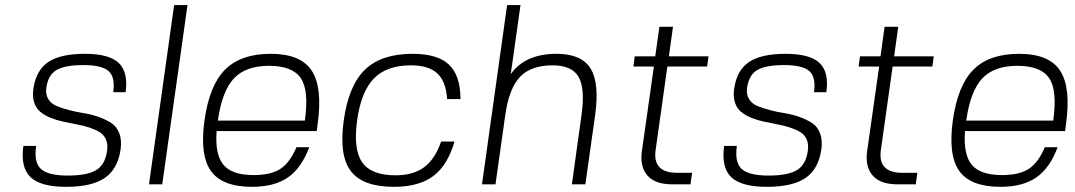

<svg xmlns="http://www.w3.org/2000/svg" viewBox="-20 -720 4201 750"><path d="M161.1 -377.9Q157.2 -351.1 168.7 -332.8Q180.2 -314.5 201.7 -305.7Q223.1 -296.9 251.2 -289.6Q279.3 -282.2 309.1 -277.6Q338.9 -272.9 366.5 -262.9Q394 -252.9 414.8 -239.5Q435.5 -226.1 445.8 -199.7Q456.1 -173.3 451.2 -137.2Q440.4 -60.1 389.6 -25.1Q338.9 9.8 237.8 9.8Q138.7 9.8 99.1 -28.1Q59.6 -65.9 71.3 -149.9H121.1Q111.8 -85.4 140.1 -59.8Q168.5 -34.2 244.6 -34.2Q320.8 -34.2 356 -55.7Q391.1 -77.1 398.4 -131.8Q401.9 -157.2 393.6 -175.8Q385.3 -194.3 367.9 -204.6Q350.6 -214.8 327.6 -222.2Q304.7 -229.5 278.6 -234.4Q252.4 -239.3 226.6 -244.9Q200.7 -250.5 177.7 -259.8Q154.8 -269 138.2 -282.5Q121.6 -295.9 113.8 -318.8Q106 -341.8 110.4 -373Q120.6 -445.3 168.2 -477.5Q215.8 -509.8 311.5 -509.8Q406.2 -509.8 443.8 -474.1Q481.4 -438.5 470.7 -359.9H422.4Q430.7 -418.9 404.1 -442.4Q377.4 -465.8 305.7 -465.8Q233.9 -465.8 200.9 -446.5Q168 -427.2 161.1 -377.9Z M562 0 660.2 -700.2H712.4L613.8 0Z M826.2 -208Q819.3 -116.2 852.8 -76.2Q886.2 -36.1 970.7 -36.1Q1037.1 -36.1 1074.5 -59.8Q1111.8 -83.5 1138.2 -145H1188Q1157.7 -63.5 1104.7 -26.9Q1051.8 9.8 964.4 9.8Q848.1 9.8 804 -52Q759.8 -113.8 778.8 -250Q797.9 -386.7 859.4 -448.2Q920.9 -509.8 1037.6 -509.8Q1154.3 -509.8 1197.5 -444.3Q1240.7 -378.9 1220.7 -234.9L1217.3 -208ZM1170.9 -249Q1187.5 -367.2 1154.8 -415Q1122.1 -462.9 1030.8 -462.9Q939.9 -462.9 893.6 -413.6Q847.2 -364.3 831.1 -249Z M1703.1 -167H1755.4Q1728.5 -74.2 1672.4 -32.2Q1616.2 9.8 1518.6 9.8Q1397 9.8 1350.3 -51.8Q1303.7 -113.3 1322.8 -250Q1341.8 -386.2 1405.8 -448Q1469.7 -509.8 1591.3 -509.8Q1689 -509.8 1733.6 -467.8Q1778.3 -425.8 1778.8 -333H1726.6Q1722.2 -401.9 1688.2 -433.3Q1654.3 -464.8 1585 -464.8Q1490.7 -464.8 1440.7 -413.6Q1390.6 -362.3 1375 -250Q1359.4 -136.7 1394.8 -85.9Q1430.2 -35.2 1524.9 -35.2Q1594.2 -35.2 1636.7 -66.7Q1679.2 -98.1 1703.1 -167Z M1863.8 0H1862.8L1960.9 -700.2H2013.2L1975.1 -430.2Q2030.8 -509.8 2154.3 -509.8Q2251 -509.8 2286.6 -452.9Q2322.3 -396 2304.7 -270L2266.6 0H2213.9L2251.5 -270Q2266.1 -374.5 2240 -419.7Q2213.9 -464.8 2138.2 -464.8Q2054.2 -464.8 2011.2 -419.7Q1968.3 -374.5 1953.6 -270L1915.5 0Z M2541 -133.8Q2528.3 -44.9 2625.5 -44.9H2683.6L2677.2 0H2605.5Q2538.6 0 2508.8 -34.7Q2479 -69.3 2487.3 -128.9L2534.2 -460H2454.1L2459.5 -500H2539.6L2555.7 -615.2H2608.9L2592.8 -500H2747.6L2742.2 -460H2586.9Z M2898.4 -377.9Q2894.5 -351.1 2906 -332.8Q2917.5 -314.5 2939 -305.7Q2960.4 -296.9 2988.5 -289.6Q3016.6 -282.2 3046.4 -277.6Q3076.2 -272.9 3103.8 -262.9Q3131.3 -252.9 3152.1 -239.5Q3172.9 -226.1 3183.1 -199.7Q3193.4 -173.3 3188.5 -137.2Q3177.7 -60.1 3127 -25.1Q3076.2 9.8 2975.1 9.8Q2876 9.8 2836.4 -28.1Q2796.9 -65.9 2808.6 -149.9H2858.4Q2849.1 -85.4 2877.4 -59.8Q2905.8 -34.2 2981.9 -34.2Q3058.1 -34.2 3093.3 -55.7Q3128.4 -77.1 3135.7 -131.8Q3139.2 -157.2 3130.9 -175.8Q3122.6 -194.3 3105.2 -204.6Q3087.9 -214.8 3064.9 -222.2Q3042 -229.5 3015.9 -234.4Q2989.7 -239.3 2963.9 -244.9Q2938 -250.5 2915 -259.8Q2892.1 -269 2875.5 -282.5Q2858.9 -295.9 2851.1 -318.8Q2843.3 -341.8 2847.7 -373Q2857.9 -445.3 2905.5 -477.5Q2953.1 -509.8 3048.8 -509.8Q3143.6 -509.8 3181.2 -474.1Q3218.8 -438.5 3208 -359.9H3159.7Q3168 -418.9 3141.4 -442.4Q3114.7 -465.8 3043 -465.8Q2971.2 -465.8 2938.2 -446.5Q2905.3 -427.2 2898.4 -377.9Z M3420.9 -133.8Q3408.2 -44.9 3505.4 -44.9H3563.5L3557.1 0H3485.4Q3418.5 0 3388.7 -34.7Q3358.9 -69.3 3367.2 -128.9L3414.1 -460H3334L3339.4 -500H3419.4L3435.5 -615.2H3488.8L3472.7 -500H3627.4L3622.1 -460H3466.8Z M3749.5 -208Q3742.7 -116.2 3776.1 -76.2Q3809.6 -36.1 3894 -36.1Q3960.4 -36.1 3997.8 -59.8Q4035.2 -83.5 4061.5 -145H4111.3Q4081.1 -63.5 4028.1 -26.9Q3975.1 9.8 3887.7 9.8Q3771.5 9.8 3727.3 -52Q3683.1 -113.8 3702.1 -250Q3721.2 -386.7 3782.7 -448.2Q3844.2 -509.8 3960.9 -509.8Q4077.6 -509.8 4120.8 -444.3Q4164.1 -378.9 4144 -234.9L4140.6 -208ZM4094.2 -249Q4110.8 -367.2 4078.1 -415Q4045.4 -462.9 3954.1 -462.9Q3863.3 -462.9 3816.9 -413.6Q3770.5 -364.3 3754.4 -249Z"/></svg>

Font: Fivo Sans Light
Style: Regular
Weight: 300
Designer: Alexander Slobzheninov
Foundry: Alexander Slobzheninov
Version: 1.0